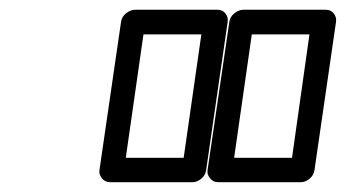

<svg xmlns="http://www.w3.org/2000/svg" viewBox="-20 -746 706 392"><path d="M183.1 -398.9 227.1 -701.2Q228.5 -711.9 237.5 -719Q246.6 -726.1 255.9 -726.1H423.8Q434.6 -726.1 440.4 -718.3Q446.3 -710.4 444.8 -701.2L400.9 -398.9Q399.4 -388.2 390.9 -381.1Q382.3 -374 373 -374H205.1Q194.3 -374 188 -382.1Q181.6 -390.1 183.1 -398.9ZM236.8 -423.8H355L391.1 -675.8H272.9ZM403.8 -398.9 448.2 -701.2Q449.7 -711.9 458.7 -719Q467.8 -726.1 477.1 -726.1H645Q655.8 -726.1 661.6 -718.3Q667.5 -710.4 666 -701.2L622.1 -398.9Q620.6 -388.2 612.1 -381.1Q603.5 -374 594.2 -374H425.8Q415 -374 408.7 -382.1Q402.3 -390.1 403.8 -398.9ZM458 -423.8H576.2L611.8 -675.8H494.1Z"/></svg>

Font: Trueno Black Outline
Style: Italic
Weight: 900
Width: 6
Designer: Julieta Ulanovsky
Foundry: Julieta Ulanovsky
Version: Version 3.001b | FøM Fix